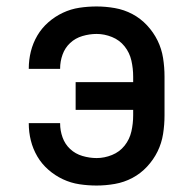

<svg xmlns="http://www.w3.org/2000/svg" viewBox="-20 -562 590 594"><path d="M279 12Q252 12 225.5 8Q199 4 174.5 -7.5Q150 -19 129.5 -37Q109 -55 95.5 -78Q82 -101 75.5 -127Q69 -153 69 -180V-181H166V-180Q166 -158 173.5 -137Q181 -116 197 -101Q213 -86 235 -79.5Q257 -73 279 -73Q303 -73 326.5 -82.5Q350 -92 365.5 -111.5Q381 -131 386.5 -155.5Q392 -180 392 -205V-222H214V-308H392V-325Q392 -350 386.5 -374.5Q381 -399 365.5 -418.5Q350 -438 326.5 -447.5Q303 -457 279 -457Q257 -457 235 -450.5Q213 -444 197 -429Q181 -414 173.5 -393Q166 -372 166 -350V-349H69V-350Q69 -377 75.5 -403Q82 -429 95.5 -452Q109 -475 129.5 -493Q150 -511 174.5 -522.5Q199 -534 225.5 -538Q252 -542 279 -542Q307 -542 335.5 -537Q364 -532 389.5 -518.5Q415 -505 435 -483.5Q455 -462 467.5 -436.5Q480 -411 484.5 -382.5Q489 -354 489 -325V-205Q489 -176 484.5 -147.5Q480 -119 467.5 -93.5Q455 -68 435 -46.5Q415 -25 389.5 -11.5Q364 2 335.5 7Q307 12 279 12Z"/></svg>

Font: Lode Dark
Style: Bold
Weight: 700
Monospace: yes
Designer: Belleve Invis
Foundry: Belleve Invis
Version: Version 29.2.0; ttfautohint (v1.8.3)